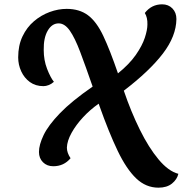

<svg xmlns="http://www.w3.org/2000/svg" viewBox="-20 -746 844 887"><path d="M226 22Q197 22 178.5 3.5Q160 -15 160 -44Q160 -77 181.5 -122Q203 -167 257 -223Q311 -279 408 -346Q375 -441 350.5 -506Q326 -571 302.5 -604.5Q279 -638 251 -638Q220 -638 200.5 -604.5Q181 -571 182 -515Q182 -468 197.5 -428Q213 -388 229 -368Q218 -358 205 -353Q192 -348 181 -348Q144 -348 118 -367Q92 -386 78 -416.5Q64 -447 64 -481Q64 -536 84 -578Q104 -620 137 -648Q170 -676 209.5 -690.5Q249 -705 288 -705Q347 -705 386.5 -675.5Q426 -646 457 -580.5Q488 -515 525 -407Q578 -450 607.5 -492.5Q637 -535 649 -571.5Q661 -608 661 -633Q662 -665 649 -686Q680 -726 729 -726Q758 -726 776.5 -707Q795 -688 795 -658Q794 -579 732.5 -498.5Q671 -418 552 -327Q585 -230 626 -147Q667 -64 712.5 -9.5Q758 45 804 57Q798 83 774.5 102Q751 121 712 121Q654 121 609 78Q564 35 523.5 -49.5Q483 -134 439 -258Q438 -263 436 -267Q397 -240 364 -204.5Q331 -169 310.5 -132Q290 -95 289 -64Q289 -40 306 -15Q275 22 226 22Z"/></svg>

Font: Sansita Swashed Medium
Style: Regular
Weight: 500
Designer: Pablo Cosgaya
Foundry: Omnibus-Type
Version: Version 1.003; ttfautohint (v1.8.3)